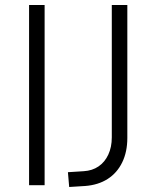

<svg xmlns="http://www.w3.org/2000/svg" viewBox="-20 -739 624 766"><path d="M96 0V-719H158V0ZM256 7 251 -52 314 -56Q348 -58 373 -75Q398 -92 412 -122Q426 -152 426 -191V-719H488V-189Q488 -133 467.5 -91Q447 -49 409.5 -25Q372 -1 320 3Z"/></svg>

Font: Nunitoga
Style: Light
Weight: 300
Designer: Vernon Adams
Foundry: Vernon Adams
Version: Version 1.0